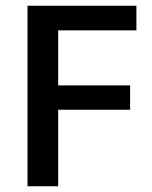

<svg xmlns="http://www.w3.org/2000/svg" viewBox="-20 -650 529 670"><path d="M456 -630V-544H183V-352H434V-267H183V0H76V-630Z"/></svg>

Font: Mukta Vaani Medium
Style: Regular
Weight: 500
Designer: Noopur Datye, Girish Dalvi, Yashodeep Gholap, Pallavi Karambelkar
Foundry: Ek Type
Version: Version 2.538;PS 1.000;hotconv 16.6.51;makeotf.lib2.5.65220;